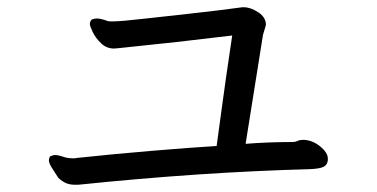

<svg xmlns="http://www.w3.org/2000/svg" viewBox="-20 -594 1040 530"><path d="M658 -197Q721 -202 789 -202Q795 -202 801.5 -205Q808 -208 816 -208Q841 -208 863 -190.5Q885 -173 885 -156V-155Q885 -139 872 -133Q861 -128 834 -127Q534 -119 196 -84H187Q174 -84 163.5 -88Q153 -92 141 -103Q131 -118 123 -131Q115 -144 115 -151Q115 -158 119 -163H120Q128 -166 129 -166Q130 -166 134 -166Q138 -166 147 -163.5Q156 -161 162 -159Q172 -157 180 -157H186Q187 -157 192 -158Q295 -169 403 -178Q511 -187 578 -191Q583 -226 592.5 -297.5Q602 -369 621 -496Q545 -487 467 -478L307 -461L295 -460Q274 -460 259 -474.5Q244 -489 236 -505.5Q228 -522 228 -528Q228 -534 233 -540Q240 -543 247 -543Q258 -543 277 -536Q281 -535 284 -535H293Q314 -535 384 -543Q454 -551 501 -556Q584 -565 649 -574H653Q672 -574 693 -560Q714 -546 714 -526Q714 -524 710.5 -513Q707 -502 706 -498Z"/></svg>

Font: Moon Stars Kai
Style: Bold
Weight: 700
Designer: GuiWonder
Version: Version 1.101